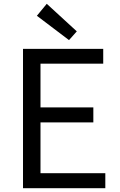

<svg xmlns="http://www.w3.org/2000/svg" viewBox="-20 -990 629 1010"><path d="M101 0V-733H523V-655H193V-425H471V-346H193V-79H534V0ZM343 -779 174 -907 226 -970 384 -825Z"/></svg>

Font: Noto Sans JP Thin
Style: Regular
Weight: 400
Version: Version 2.004-H2;hotconv 1.0.118;makeotfexe 2.5.65603